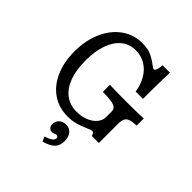

<svg xmlns="http://www.w3.org/2000/svg" viewBox="-212 -728 1087 1087"><g transform="rotate(45 331.5 -185.0)"><path d="M66.9 -277.4Q66.9 -365.3 97.6 -434.7Q128.2 -504 182.7 -543.1Q237.1 -582.3 306.5 -582.3Q350 -582.3 378.2 -569.4Q406.5 -556.5 433.9 -535.5Q440.3 -530.6 446.4 -526.6Q452.4 -522.6 456.5 -522.6Q463.7 -522.6 468.5 -535.5Q473.4 -548.4 475.8 -574.2H534.7Q533.1 -546.8 532.7 -511.3Q532.3 -475.8 531.5 -427.4V-361.3H472.6Q465.3 -411.3 442.7 -448.8Q420.2 -486.3 385.5 -506.9Q350.8 -527.4 308.9 -527.4Q258.9 -527.4 222.6 -498Q186.3 -468.5 166.9 -413.7Q147.6 -358.9 147.6 -284.7Q147.6 -208.9 167.7 -154.8Q187.9 -100.8 225.8 -72.2Q263.7 -43.5 316.9 -43.5Q355.6 -43.5 387.5 -56.5Q419.4 -69.4 437.9 -91.5Q456.5 -113.7 456.5 -140.3V-185.5Q456.5 -201.6 446.4 -210.9Q436.3 -220.2 412.1 -224.2Q387.9 -228.2 342.7 -229V-285.5Q371.8 -283.1 479 -283.1Q557.3 -283.1 612.9 -285.5V-229Q579 -227.4 562.1 -221.4Q545.2 -215.3 538.3 -201.2Q531.5 -187.1 531.5 -159.7V-8.1H475Q471.8 -20.2 467.7 -25Q463.7 -29.8 456.5 -29.8Q450.8 -29.8 442.3 -26.6Q433.9 -23.4 423.4 -18.5Q391.9 -4.8 363.7 3.2Q335.5 11.3 299.2 11.3Q229.8 11.3 177.4 -24.6Q125 -60.5 96 -125.8Q66.9 -191.1 66.9 -277.4ZM343.5 141.9Q343.5 136.3 339.5 132.7Q335.5 129 329 129Q323.4 129 316.9 132.3Q312.9 133.9 308.9 135.1Q304.8 136.3 300 136.3Q286.3 136.3 277.8 127Q269.4 117.7 269.4 101.6Q269.4 79 285.5 64.1Q301.6 49.2 326.6 49.2Q354.8 49.2 371 68.5Q387.1 87.9 387.1 122.6Q387.1 158.1 366.9 178.6Q346.8 199.2 300 212.1L287.9 183.1Q315.3 175.8 329.4 165.3Q343.5 154.8 343.5 141.9Z"/></g></svg>

Font: Playfair Micro SmCond SmLight
Style: Regular
Weight: 360
Width: 4
Designer: Claus Eggers Sørensen
Foundry: Claus Eggers Sørensen
Version: Version 2.100;Glyphs 3.2 (3219)